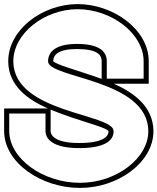

<svg xmlns="http://www.w3.org/2000/svg" viewBox="-74 -830 771 940"><path d="M629.2 -530V-445H448.8V-530C448.8 -583 405 -614 305 -615C207.2 -615 162.4 -583 161.2 -530C161.2 -446 650.2 -444 652.2 -188C652.2 -54 493.2 66 316.7 65C137.2 65 -28.8 -53 -28.8 -189V-274H148.8V-189C148.8 -139 202.8 -104 316.7 -105C430.5 -105 483.2 -138 482.2 -188C482.2 -275 -7.8 -275 -8.8 -530C-8.8 -665 141.2 -784 305 -785C472.9 -785 629.2 -665 629.2 -530ZM173.8 -293.3C308.7 -237.4 446.1 -208.5 457.3 -187.6C457.8 -162.3 431 -130 316.5 -130C202.9 -129 173.8 -163.3 173.8 -189ZM423.8 -443.7C306.2 -486 197.6 -513.7 186.3 -530.8C187.7 -562.7 211.6 -590 304.9 -590C402.4 -589 423.8 -562 423.8 -530ZM483.4 -420H654.2V-530C654.2 -684.6 481.9 -810 304.9 -810C131.6 -808.9 -33.7 -684 -33.7 -529.9C-33.3 -410.4 61.9 -342.3 160.4 -299H-53.8V-189C-53.8 -32 130 90 316.6 90C501.3 91 677.2 -33.7 677.2 -188.1C676.3 -307.8 581.7 -376.4 483.4 -420Z"/></svg>

Font: Nordica Plus
Style: NordicaClassicBkExtOl
Weight: 900
Version: Version 1.01